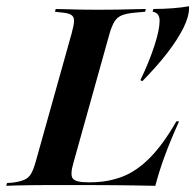

<svg xmlns="http://www.w3.org/2000/svg" viewBox="-46 -600 630 620"><path d="M413.7 -337.9 407.3 -341.1Q436.3 -401.6 452.8 -452.8Q469.4 -504 469.4 -533.1Q469.4 -558.9 446.8 -562.1L449.2 -571Q481.5 -571 512.1 -573.4Q542.7 -575.8 563.7 -579.8Q564.5 -579 564.5 -577.4Q564.5 -575.8 564.5 -573.4Q564.5 -546.8 546.4 -510.1Q528.2 -473.4 494.8 -429.8Q461.3 -386.3 413.7 -337.9ZM107.3 -2.4Q79 -2.4 54 -2Q29 -1.6 8.9 -1.2Q-11.3 -0.8 -25.8 0L-23.4 -8.9L-3.2 -10.5Q19.4 -13.7 33.1 -19.8Q46.8 -25.8 54.4 -39.1Q62.1 -52.4 69.4 -78.2L185.5 -492.7Q192.7 -518.5 193.1 -532.3Q193.5 -546 183.9 -552Q174.2 -558.1 152.4 -559.7L131.5 -562.1L133.9 -571Q147.6 -571 168.1 -570.2Q188.7 -569.4 214.1 -569Q239.5 -568.5 268.5 -568.5H267.7H270.2Q303.2 -568.5 332.3 -569Q361.3 -569.4 384.7 -570.2Q408.1 -571 425 -571L422.6 -562.1L387.1 -558.9Q362.1 -556.5 347.2 -550.4Q332.3 -544.4 323.8 -530.6Q315.3 -516.9 308.1 -492.7L191.1 -74.2Q179.8 -35.5 189.1 -23.4Q198.4 -11.3 238.7 -11.3H244.4Q301.6 -11.3 348.8 -29.4Q396 -47.6 438.7 -91.1Q481.5 -134.7 523.4 -208.1H532.3Q504.8 -147.6 486.3 -97.2Q467.7 -46.8 455.6 0Q421 -0.8 389.1 -1.2Q357.3 -1.6 322.2 -2Q287.1 -2.4 240.3 -2.4H113.7Z"/></svg>

Font: Playfair 144pt
Style: Bold Italic
Weight: 700
Italic angle: -15.6°
Designer: Claus Eggers Sørensen
Foundry: Claus Eggers Sørensen
Version: Version 2.203